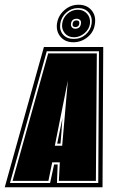

<svg xmlns="http://www.w3.org/2000/svg" viewBox="-56 -789 491 809"><path d="M-36 0 129 -591H379L376 0ZM-14 -18H155L172 -96H187L184 -18H358L361 -573H141ZM-3 -27 147 -564H352L348 -27H192L196 -105H164L148 -27ZM175 -175H206L230 -450ZM185 -184 207 -291Q206 -276 204.5 -256Q203 -236 203 -233L199 -184ZM253 -611Q219 -611 199.5 -633.5Q180 -656 184 -689Q189 -723 215 -746Q241 -769 275 -769Q310 -769 329.5 -746Q349 -723 344 -689Q340 -655 313.5 -633Q287 -611 253 -611ZM255 -625Q284 -625 305 -643.5Q326 -662 330 -689Q334 -717 318 -736Q302 -755 273 -755Q245 -755 223.5 -736Q202 -717 198 -689Q194 -661 210 -643Q226 -625 255 -625ZM256 -632Q231 -632 217 -649Q203 -666 206 -689Q209 -714 228 -731Q247 -748 272 -748Q296 -748 311 -731Q326 -714 323 -689Q320 -666 300 -649Q280 -632 256 -632ZM261 -668Q282 -668 285 -689Q287 -699 281.5 -704.5Q276 -710 267 -710Q246 -710 243 -689Q242 -680 247 -674Q252 -668 261 -668ZM262 -675Q248 -675 250 -689Q252 -703 266 -703Q280 -703 278 -689Q276 -675 262 -675Z"/></svg>

Font: Alumni Sans Collegiate One
Style: Italic
Weight: 400
Italic angle: -8°
Designer: Robert E. Leuschke
Foundry: Robert E. Leuschke
Version: Version 1.100